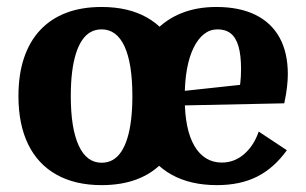

<svg xmlns="http://www.w3.org/2000/svg" viewBox="-20 -529 892 559"><path d="M275.8 10Q199 10 144.7 -20.4Q90.3 -50.7 62 -108.8Q33.7 -166.9 33.7 -249.3Q33.7 -311.8 49.8 -360Q65.9 -408.2 97 -441.5Q128.2 -474.7 173 -491.7Q217.7 -508.7 275.8 -508.7Q353.3 -508.7 407.3 -478.3Q461.3 -448 489.6 -390.2Q517.9 -332.5 517.9 -249.3Q517.9 -186.9 501.8 -138.8Q485.7 -90.7 454.5 -57.4Q423.4 -24 378.6 -7Q333.9 10 275.8 10ZM275.8 -55.2Q293.6 -55.2 307.8 -63.1Q322 -71 332.8 -87Q343.6 -103.1 350.8 -126.6Q358.1 -150 361.7 -180.6Q365.4 -211.2 365.4 -249.3Q365.4 -344.1 342.6 -393.8Q319.7 -443.5 275.8 -443.5Q258 -443.5 243.8 -435.6Q229.6 -427.7 218.8 -411.6Q208 -395.6 200.8 -372.1Q193.5 -348.7 189.8 -318.1Q186.1 -287.4 186.1 -249.3Q186.1 -155 209.2 -105.1Q232.2 -55.2 275.8 -55.2ZM611.7 10Q534.6 10 479.9 -20.3Q425.2 -50.6 396.3 -108.4Q367.4 -166.2 367.4 -248Q367.4 -308.7 384 -356.7Q400.6 -404.7 432.1 -438.7Q463.5 -472.7 508.4 -490.7Q553.3 -508.7 609.9 -508.7Q676.7 -508.7 723.2 -486Q769.7 -463.4 793.8 -419.8Q818 -376.1 818 -312.9Q818 -296.3 815.6 -275.5Q813.3 -254.6 807.6 -228.2L473 -221.2V-259.7L717.8 -286.1L671.4 -247.3Q677.4 -269.5 679.6 -287.1Q681.8 -304.8 681.8 -328.4Q681.8 -368.3 674.4 -393.9Q667 -419.5 651.9 -431.5Q636.8 -443.5 613.4 -443.5Q591.5 -443.5 574.1 -429.9Q556.7 -416.2 543.9 -390.5Q531.1 -364.7 524.5 -328.7Q517.9 -292.8 517.9 -248.4V-241.2Q517.9 -197.1 525 -162.4Q532.1 -127.8 546.1 -104Q560.1 -80.2 580.1 -68Q600 -55.7 625.7 -55.7Q662.3 -55.7 690.8 -80.3Q719.2 -105 733.2 -145.9L815.2 -91.6Q777.9 -39.7 728.8 -14.9Q679.7 10 611.7 10Z"/></svg>

Font: Sutasoma
Style: Regular
Weight: 400
Designer: Izhar Fathurrohim, Akbar Rohmanto, Arusyal Khofiqoini
Foundry: Kiwari Kolektiv
Version: Version 1.102